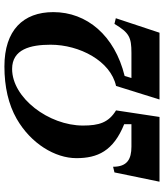

<svg xmlns="http://www.w3.org/2000/svg" viewBox="42 -766 725 848"><g transform="rotate(-90 404.0 -342.5)"><path d="M279 -124H180C124 -124 91 -143 91 -205L66 -199L25 0H311L340 -192C286 -225 273 -267 273 -338C273 -489 395 -651 523 -651C610 -651 630 -570 630 -481C630 -353 558 -216 448 -192L388 0H683L747 -193L722 -199C683 -134 663 -124 594 -124H483L492 -154C671 -198 774 -321 774 -469C774 -602 694 -685 534 -685C444 -685 366 -667 303 -631C193 -568 129 -461 129 -367C129 -274 160 -204 279 -156Z"/></g></svg>

Font: XITS
Style: Bold Italic
Weight: 700
Italic angle: -16.33°
Designer: MicroPress Inc., with final additions and corrections provided by Coen Hoffman, Elsevier (retired)
Version: Version 1.302